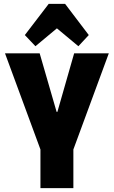

<svg xmlns="http://www.w3.org/2000/svg" viewBox="-20 -977 591 997"><path d="M6 -700H186L274 -396H278L365 -700H545L357 -190H194ZM190 -255H361V0H190ZM109 -795 233 -957H318L441 -795L387 -737L220 -876H331L164 -737Z"/></svg>

Font: Pathway Extreme Condensed ExtraBold
Style: Regular
Weight: 800
Width: 3
Version: Version 1.001;gftools[0.9.26]